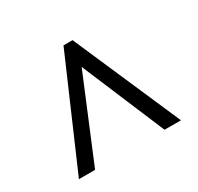

<svg xmlns="http://www.w3.org/2000/svg" viewBox="-106 -839 721 699"><g transform="rotate(-30 255.0 -489.0)"><path d="M40 -264 235 -714H273L469 -264H400L253 -613L108 -264Z"/></g></svg>

Font: Noto Serif Tamil SemiCondensed SemiBold
Style: Regular
Weight: 600
Width: 4
Designer: Indian Type Foundry, Tom Grace, and the Monotype Design Team
Foundry: Monotype Imaging Inc.
Version: Version 2.004; ttfautohint (v1.8.4.7-5d5b)